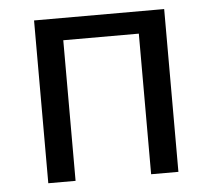

<svg xmlns="http://www.w3.org/2000/svg" viewBox="-44 -591 706 638"><g transform="rotate(-5 309.0 -271.5)"><path d="M92 -543H526V0H435V-469H183V0H92Z"/></g></svg>

Font: SpoqaHanSansJP-Regular
Style: Regular
Weight: 400
Designer: [Source Han Sans]
Ryoko NISHIZUKA  (kana & ideographs); Paul D. Hunt (Latin, Greek & Cyrillic); Wenlong ZHANG  (bopomofo
Foundry: Spoqa (http://bi.spoqa.com)
Version: Version 1.002.20150607